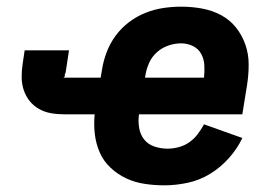

<svg xmlns="http://www.w3.org/2000/svg" viewBox="-20 -548 840 576"><path d="M473 8Q443 8 413.5 3.5Q384 -1 358.5 -13Q333 -25 312 -44.5Q291 -64 279.5 -90Q268 -116 264.5 -145.5Q261 -175 264 -205H173Q152 -205 132.5 -208.5Q113 -212 96.5 -221.5Q80 -231 68.5 -245.5Q57 -260 51 -278.5Q45 -297 45 -317Q45 -337 48 -357L54 -397H187L177 -331Q176 -329 175.5 -327Q175 -325 174 -323V-322Q175 -320 175 -320Q175 -320 175 -319Q174 -318 172.5 -317.5Q171 -317 171 -316Q172 -315 173 -315H282L286 -339Q290 -365 300 -391.5Q310 -418 327 -441Q344 -464 367 -481.5Q390 -499 416.5 -509.5Q443 -520 470 -524Q497 -528 523 -528Q555 -528 585.5 -522.5Q616 -517 642.5 -503Q669 -489 687.5 -466Q706 -443 716 -414.5Q726 -386 726 -354.5Q726 -323 721 -292L707 -205H397Q394 -184 397.5 -164Q401 -144 412.5 -129.5Q424 -115 443 -108.5Q462 -102 483 -102Q499 -102 516 -106.5Q533 -111 547.5 -121Q562 -131 573 -145.5Q584 -160 592 -175L707 -134Q692 -102 666.5 -73.5Q641 -45 609.5 -26Q578 -7 542.5 0.5Q507 8 473 8ZM592 -315Q594 -334 593 -352.5Q592 -371 583.5 -386.5Q575 -402 558.5 -410Q542 -418 523 -418Q505 -418 485.5 -411.5Q466 -405 450.5 -391Q435 -377 427 -358.5Q419 -340 416 -321L415 -315Z"/></svg>

Font: Iosevka Aile Extrabold
Style: Italic
Weight: 800
Italic angle: -9°
Designer: Belleve Invis
Foundry: Belleve Invis
Version: Version 31.1.0; ttfautohint (v1.8.4)